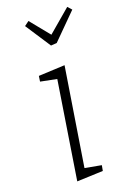

<svg xmlns="http://www.w3.org/2000/svg" viewBox="-150 -838 624 898"><g transform="rotate(-20 162.5 -388.5)"><path d="M202 -528 125 -44 206 -29 201 -2 72 3 148 -479 68 -495 72 -522ZM193 -683 307 -780 325 -760 203 -638 174 -636 91 -763 114 -780Z"/></g></svg>

Font: Bitter Pro Light
Style: Italic
Weight: 300
Italic angle: -9°
Designer: Sol Matas, and Bitter project Authors
Foundry: Sol Matas
Version: Version 1.010